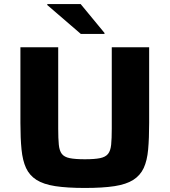

<svg xmlns="http://www.w3.org/2000/svg" viewBox="-20 -922 840 950"><path d="M400 8Q312 8 253.5 -1Q195 -10 160.5 -32Q126 -54 109 -90.5Q92 -127 86.5 -182.5Q81 -238 81 -314V-688H268V-286Q268 -236 271 -206Q274 -176 286 -160.5Q298 -145 325 -139.5Q352 -134 400 -134Q448 -134 475 -139.5Q502 -145 514.5 -160.5Q527 -176 530 -206Q533 -236 533 -286V-688H718V-314Q718 -238 713 -182.5Q708 -127 691 -90.5Q674 -54 639.5 -32Q605 -10 547 -1Q489 8 400 8ZM380 -754 214 -897V-902H379L497 -759V-754Z"/></svg>

Font: Saira Expanded
Style: Bold
Weight: 700
Width: 7
Designer: Hector Gatti with collaboration of the Omnibus-Type team
Foundry: Omnibus-Type
Version: Version 1.100; ttfautohint (v1.8.3)